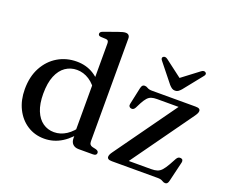

<svg xmlns="http://www.w3.org/2000/svg" viewBox="-122 -926 1324 1128"><g transform="rotate(20 540.5 -362.0)"><path d="M408.5 -82 405.5 -85.5V-640.5Q405.5 -652 401.8 -657Q398 -662 389 -663L355.5 -664.5Q346.5 -665.5 343 -669.2Q339.5 -673 339.5 -678.5Q339.5 -685 343.8 -689.2Q348 -693.5 359 -697.5L442 -727Q457.5 -732.5 467.5 -735Q477.5 -737.5 485.5 -737.5Q498 -737.5 504.5 -730.5Q511 -723.5 511 -711.5V-69Q511 -55.5 516 -48.8Q521 -42 531 -39.5L553.5 -34.5Q562.5 -32 566.8 -27.5Q571 -23 571 -16.5Q571 -9 565.5 -4.5Q560 0 548 0H458.5Q435.5 0 422 -13Q408.5 -26 408.5 -50.5ZM41 -223.5Q41 -302.5 72.2 -360Q103.5 -417.5 156.2 -448.8Q209 -480 274 -480Q333.5 -480 380 -451Q426.5 -422 455.5 -368L430.5 -342.5Q405 -387.5 368.8 -411Q332.5 -434.5 291.5 -434.5Q252 -434.5 220.2 -412.8Q188.5 -391 170.2 -346.8Q152 -302.5 152 -235.5Q152 -172.5 169.5 -129.8Q187 -87 217.8 -65.5Q248.5 -44 287.5 -44Q328 -44 364.2 -67.5Q400.5 -91 430 -137.5L446.5 -111.5Q408 -53 357 -20.8Q306 11.5 246 11.5Q187 11.5 140.5 -18.5Q94 -48.5 67.5 -101.8Q41 -155 41 -223.5ZM1034 -419.5 745.5 -16 727 -35.5H898.5Q922 -35.5 937 -40.5Q952 -45.5 964.5 -59.2Q977 -73 992.5 -100L1015.5 -142Q1021 -151 1027.2 -154Q1033.5 -157 1041 -156Q1049.5 -155 1053 -149Q1056.5 -143 1054.5 -133.5L1025 -9.5Q1022 3.5 1017 8.8Q1012 14 1004 14Q994.5 14 984 7Q973.5 0 953 0H667Q650.5 0 643.8 -4.8Q637 -9.5 637 -17.5Q637 -24 640.2 -31.8Q643.5 -39.5 651.5 -50.5L938 -451L954.5 -434H791.5Q770.5 -434 756.5 -429.5Q742.5 -425 731.5 -412.8Q720.5 -400.5 708.5 -378.5L691 -344Q686 -335 680 -331.8Q674 -328.5 666 -330Q658 -331.5 654 -338Q650 -344.5 652.5 -354.5L675 -459Q678 -472.5 683.2 -477.8Q688.5 -483 697 -483Q707 -483 717 -476.5Q727 -470 746.5 -470H1018.5Q1035 -470 1041.8 -465.5Q1048.5 -461 1048.5 -452.5Q1048.5 -446 1045.2 -438.5Q1042 -431 1034 -419.5ZM893 -580.5 767 -676Q759 -682 751.8 -682.5Q744.5 -683 739.5 -678.5Q735 -675.5 735 -669.2Q735 -663 741.5 -655.5L835.5 -538Q844.5 -528 853 -522.2Q861.5 -516.5 873 -516.5Q884.5 -516.5 892.5 -522.2Q900.5 -528 909.5 -538L1003.5 -655.5Q1010 -663 1010 -669.2Q1010 -675.5 1005.5 -678.5Q1001 -683 993.5 -682.5Q986 -682 978.5 -676L852.5 -580.5Z"/></g></svg>

Font: Fraunces 12pt
Style: Regular
Weight: 400
Version: Version 1.000;[b76b70a41]